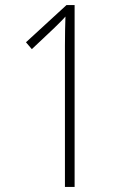

<svg xmlns="http://www.w3.org/2000/svg" viewBox="-20 -734 493 754"><path d="M235 0H273V-714H241L82 -568L105 -541L193 -624C213 -644 224 -654 237 -669C236 -639 235 -598 235 -554Z"/></svg>

Font: Noto Sans Devanagari UI Condensed ExtraLight
Style: Regular
Weight: 200
Width: 3
Designer: Jelle Bosma - Monotype Design Team
Foundry: Monotype Imaging Inc.
Version: Version 2.004